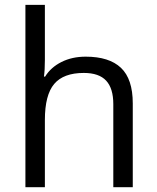

<svg xmlns="http://www.w3.org/2000/svg" viewBox="-20 -780 654 800"><path d="M452.1 0V-346.2Q452.1 -411.6 422.4 -443.8Q392.6 -476.1 329.1 -476.1Q244.6 -476.1 205.8 -430.2Q167 -384.3 167 -279.8V0H85.9V-759.8H167V-529.8Q167 -488.3 163.1 -460.9H168Q191.9 -499.5 236.1 -521.7Q280.3 -543.9 336.9 -543.9Q435.1 -543.9 484.1 -497.3Q533.2 -450.7 533.2 -349.1V0Z"/></svg>

Font: f07686384
Style: Regular
Weight: 400
Foundry: Ascender Corporation
Version: Version 1.10